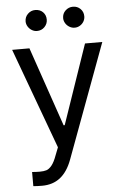

<svg xmlns="http://www.w3.org/2000/svg" viewBox="-61 -772 651 1015"><g transform="rotate(-5 264.5 -264.5)"><path d="M74.2 197.3V122.1Q91.8 124 115.2 124Q136.2 124 150.4 119.6Q164.6 115.2 178.7 97.9Q192.9 80.6 206.1 43.9L221.7 3.9L25.4 -530.3H117.2L261.7 -109.4H267.6L412.1 -530.3H503.9L279.3 76.2Q255.9 138.2 216.8 168.7Q177.7 199.2 121.1 199.2Q95.7 199.2 74.2 197.3ZM109.4 -673.8Q109.4 -697.3 126 -713.4Q142.6 -729.5 165 -729.5Q189.9 -729.5 205.8 -713.9Q221.7 -698.2 221.7 -673.8Q221.7 -651.4 205.6 -634.8Q189.5 -618.2 165 -618.2Q150.9 -618.2 137.9 -626Q125 -633.8 117.2 -646.7Q109.4 -659.7 109.4 -673.8ZM308.6 -673.8Q308.6 -697.8 325.4 -713.6Q342.3 -729.5 365.2 -729.5Q388.7 -729.5 404.8 -713.6Q420.9 -697.8 420.9 -673.8Q420.9 -659.2 413.6 -646.5Q406.2 -633.8 393.3 -626Q380.4 -618.2 365.2 -618.2Q350.6 -618.2 337.4 -626Q324.2 -633.8 316.4 -646.7Q308.6 -659.7 308.6 -673.8Z"/></g></svg>

Font: Pretendard Std
Style: Regular
Weight: 400
Designer: Base glyphs from Inter by Rasmus Andersson; Hangeul glyphs from Noto Sans CJK(Source Han Sans) by Jang Soo-young and Kan
Foundry: Kil Hyung-jin
Version: Version 1.309